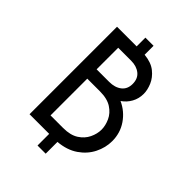

<svg xmlns="http://www.w3.org/2000/svg" viewBox="-225 -788 970 970"><g transform="rotate(45 260.5 -302.5)"><path d="M87.5 0V-625H227.8V-687.5H286.1V-623.6Q336.8 -618.8 366.7 -594.8Q396.5 -570.8 409.7 -539.6Q422.9 -508.3 422.9 -480.6Q422.9 -446.5 407.3 -418.4Q391.7 -390.3 365.3 -372.2Q416 -349.3 447.6 -303.5Q479.2 -257.6 479.2 -199.3Q479.2 -152.8 457.3 -109Q435.4 -65.3 392.4 -35.8Q349.3 -6.2 286.1 -0.7V83.3H227.8V0ZM166.7 -70.8H256.9Q308.3 -70.8 339.6 -91Q370.8 -111.1 385.4 -141.7Q400 -172.2 400 -202.1Q400 -231.2 386.1 -261.8Q372.2 -292.4 341 -312.8Q309.7 -333.3 256.9 -333.3H166.7ZM166.7 -400H256.2Q297.2 -400 322.6 -419.8Q347.9 -439.6 347.9 -476.4Q347.9 -514.6 322.9 -534.4Q297.9 -554.2 259 -554.2H166.7Z"/></g></svg>

Font: co2trust
Style: Regular
Weight: 400
Designer: Kristian Moeller
Foundry: Dicotype
Version: Version 1.000